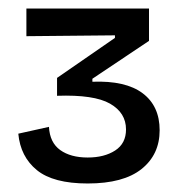

<svg xmlns="http://www.w3.org/2000/svg" viewBox="-20 -693 445 451"><path d="M186 -262Q105 -262 66.5 -293.5Q28 -325 23 -379L95 -395Q97 -358 121.5 -340.5Q146 -323 186 -323Q225 -323 250.5 -339.5Q276 -356 276 -389Q276 -428 238.5 -449.5Q201 -471 114 -468V-510L250 -604V-610L42 -608V-673H330V-597L197 -508V-501Q275 -504 315 -474Q355 -444 355 -387Q355 -330 312.5 -296Q270 -262 186 -262Z"/></svg>

Font: Bricolage Grotesque 10pt
Style: Regular
Weight: 400
Designer: Mathieu Triay
Foundry: Atelier Triay
Version: Version 1.000; ttfautohint (v1.8.4.7-5d5b);gftools[0.9.32]